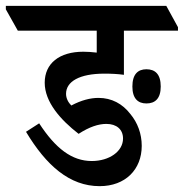

<svg xmlns="http://www.w3.org/2000/svg" viewBox="-69 -644 629 657"><path d="M272 -7C360 -7 416 -64 416 -145C416 -186 402 -224 377 -254C350 -289 313 -309 268 -309C240 -309 209 -301 175 -283C165 -293 157 -307 157 -323C157 -365 203 -392 288 -392C311 -392 334 -391 355 -388V-539H540V-551L500 -624H-49V-612L-8 -539H262V-464C245 -466 230 -467 216 -467C134 -467 84 -427 84 -361C84 -295 138 -234 200 -186C237 -210 268 -220 295 -220C330 -220 352 -201 352 -170C352 -126 305 -93 245 -93C177 -93 121 -136 65 -222L20 -193C89 -78 169 -7 272 -7ZM432 -290C462 -290 481 -307 481 -348C481 -390 462 -407 432 -407C403 -407 384 -390 384 -348C384 -307 403 -290 432 -290Z"/></svg>

Font: Noto Serif Devanagari Condensed SemiBold
Style: Regular
Weight: 600
Width: 3
Designer: Universal Thirst, Indian Type Foundry and the Monotype Design Team
Foundry: Monotype Imaging Inc.
Version: Version 2.004